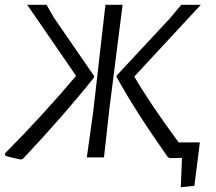

<svg xmlns="http://www.w3.org/2000/svg" viewBox="-20 -660 905 805"><path d="M68 9Q26 1 2 -7L1 -17Q159 -176 299 -342L94 -640H175L206 -586L374 -342V-335Q252 -181 77 5ZM691 3 683 -2Q545 -198 469 -337L468 -342L695 -586L740 -640H822L543 -339Q608 -227 729 -63H818L795 119L738 125L743 2ZM344 0 371 -193 422 -640H494L438 -199L416 0Z"/></svg>

Font: Alegreya Sans
Style: Italic
Weight: 400
Italic angle: -7°
Designer: Juan Pablo del Peral
Foundry: Huerta Tipografica
Version: Version 2.007